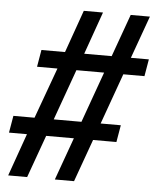

<svg xmlns="http://www.w3.org/2000/svg" viewBox="-69 -761 647 787"><g transform="rotate(5 254.5 -367.5)"><path d="M-6 -18 56 -193H-18L-6 -263H81L157 -472H73L85 -542H182L244 -717H323L261 -542H374L437 -717H516L453 -542H527L515 -472H428L353 -263H436L424 -193H328L265 -18H186L249 -193H135L72 -18ZM274 -263 349 -472H235L160 -263Z"/></g></svg>

Font: iosevka_custom_sans_ss08
Style: Italic
Weight: 400
Italic angle: -10°
Designer: Belleve Invis
Foundry: Belleve Invis
Version: Version 10.3.0; ttfautohint (v1.8.3)